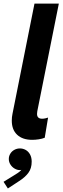

<svg xmlns="http://www.w3.org/2000/svg" viewBox="-34 -772 350 1070"><path d="M31.7 -99.6Q31.7 -119.6 35.6 -137.7L158.2 -752H293.9L173.8 -151.9Q172.4 -144 172.4 -137.2Q172.4 -110.4 200.7 -110.4Q208.5 -110.4 218 -112.3Q227.5 -114.3 233.9 -116.7L215.3 -4.4Q201.2 1.5 181.9 4.4Q162.6 7.3 145.5 7.3Q91.8 7.3 61.8 -20.8Q31.7 -48.8 31.7 -99.6ZM-14.2 241.2 43.5 205.6Q52.7 200.2 64.9 192.1Q77.1 184.1 85 174.8Q79.1 175.8 76.2 175.8Q61.5 175.8 47.4 167.5Q33.2 159.2 24.2 145Q15.1 130.9 15.1 113.8Q15.1 98.1 23.4 84.5Q31.7 70.8 46.1 63Q60.5 55.2 77.1 55.2Q94.2 55.2 109.4 63.7Q124.5 72.3 133.5 88.9Q142.6 105.5 142.6 128.9Q142.6 166.5 124 191.4Q105.5 216.3 72.3 237.3L9.8 278.3Z"/></svg>

Font: Reddit Sans Fudge
Style: Bold
Weight: 700
Italic angle: -11.25°
Designer: Stephen Hutchings
Version: Version 1.013